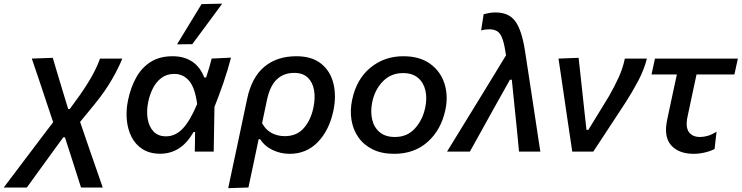

<svg xmlns="http://www.w3.org/2000/svg" viewBox="-96 -810 3963 1026"><path d="M-76 192Q-43 148 6 83.5Q55 19 112.5 -57.5L188 -157L154.5 -257.5Q135 -316.5 114.5 -377.5Q94 -438.5 74 -497L186 -501Q195 -470 207.2 -429.5Q219.5 -389 231 -350.5Q242.5 -312 250.5 -286L268.5 -227H276.5L329.5 -300Q374 -363.5 399.8 -411.5Q425.5 -459.5 438.5 -497H557.5Q538 -447.5 502.2 -385.5Q466.5 -323.5 412 -256L332 -158.5L380 -18.5Q405 53.5 421.2 100.2Q437.5 147 453 192H337Q323.5 150 310.2 108.2Q297 66.5 283 23L251 -76H242L192 -7.5Q143.5 59 108.5 107.5Q73.5 156 47.5 192Z M760 11.5Q704.5 11.5 666.2 -12.8Q628 -37 607 -78.2Q586 -119.5 581.5 -170.8Q577 -222 588.5 -276Q603 -345 632.8 -397.5Q662.5 -450 710.2 -479.8Q758 -509.5 826.5 -509.5Q887.5 -509.5 930.5 -481.2Q973.5 -453 995.5 -396H1005.5Q1015.5 -425.5 1022.5 -450.2Q1029.5 -475 1035 -497L1138.5 -502Q1121.5 -436.5 1097.8 -367.5Q1074 -298.5 1050 -238.5Q1048 -118.5 1046 0H945Q945.5 -26.5 945.8 -53Q946 -79.5 946.5 -104.5H938.5Q902.5 -43 858.2 -15.8Q814 11.5 760 11.5ZM791.5 -81.5Q841 -81.5 880.2 -122.5Q919.5 -163.5 957.5 -254Q946 -341.5 914.5 -378.2Q883 -415 835.5 -415Q795.5 -415 767.5 -394.2Q739.5 -373.5 722 -339.8Q704.5 -306 696.5 -267.5Q686 -219.5 692.8 -177Q699.5 -134.5 723.8 -108Q748 -81.5 791.5 -81.5ZM850 -573Q883 -627.5 915.8 -681Q948.5 -734.5 981 -788L1091.5 -790.5Q1051 -735 1011 -681.2Q971 -627.5 931.5 -574Z M1123.5 195.5Q1135 141 1146.2 88.2Q1157.5 35.5 1170.5 -25.5L1224.5 -281Q1249 -397 1316.5 -453.2Q1384 -509.5 1487.5 -509.5Q1570.5 -509.5 1620 -469.8Q1669.5 -430 1685.8 -363.8Q1702 -297.5 1685.5 -218Q1663.5 -114.5 1602.8 -51.2Q1542 12 1452 12Q1403.5 12 1360.5 -8.5Q1317.5 -29 1294 -66H1286L1276.5 -20.5Q1264.5 37 1253.8 87.2Q1243 137.5 1231.5 192ZM1426 -82.5Q1490.5 -82.5 1528 -126Q1565.5 -169.5 1579 -236Q1589.5 -286 1582.2 -328Q1575 -370 1548.8 -395.2Q1522.5 -420.5 1476 -420.5Q1420 -420.5 1383.2 -385.8Q1346.5 -351 1330.5 -275.5L1304.5 -152Q1323.5 -116.5 1355 -99.5Q1386.5 -82.5 1426 -82.5Z M2011 12Q1943 12 1895 -12Q1847 -36 1818.8 -76.8Q1790.5 -117.5 1782.2 -169Q1774 -220.5 1785.5 -275.5Q1808.5 -386.5 1883 -448Q1957.5 -509.5 2059 -509.5Q2147 -509.5 2202.8 -469Q2258.5 -428.5 2279.2 -363Q2300 -297.5 2284 -223Q2261.5 -116.5 2189.8 -52.2Q2118 12 2011 12ZM2014.5 -78Q2080 -78 2121.2 -123.5Q2162.5 -169 2176 -234Q2187 -284.5 2177.2 -326.8Q2167.5 -369 2137.5 -394.2Q2107.5 -419.5 2058 -419.5Q1993 -419.5 1950 -375.2Q1907 -331 1893 -264Q1883 -214.5 1892.5 -172.2Q1902 -130 1932.5 -104Q1963 -78 2014.5 -78Z M2293 0Q2334.5 -67.5 2379 -140.2Q2423.5 -213 2465.5 -281Q2499.5 -336.5 2536.5 -397Q2573.5 -457.5 2608 -514.5Q2600.5 -568 2590.5 -598.2Q2580.5 -628.5 2563.8 -641Q2547 -653.5 2518 -653.5Q2512 -653.5 2499.5 -652.2Q2487 -651 2475 -647.5L2488.5 -734Q2503.5 -738 2518.8 -740.8Q2534 -743.5 2552 -743.5Q2623.5 -743.5 2658 -695.8Q2692.5 -648 2709.5 -538L2749 -279.5Q2759 -214.5 2766 -167.5Q2773 -120.5 2779 -81Q2785 -41.5 2791.5 0H2677.5Q2672 -58 2666.2 -117.5Q2660.5 -177 2654.5 -232L2639 -384H2629L2544 -232.5Q2511 -172.5 2478.5 -114.2Q2446 -56 2415 0Z M2962 0Q2955 -46 2947.8 -94.8Q2940.5 -143.5 2934 -188L2921 -276.5Q2913 -331.5 2904.8 -387Q2896.5 -442.5 2888.5 -497L2996 -501Q3003 -436.5 3011.8 -356Q3020.5 -275.5 3028.5 -201.5L3038 -116H3048L3158.5 -296.5Q3189.5 -351 3211 -398.5Q3232.5 -446 3243 -497H3361Q3345.5 -436.5 3314.5 -378Q3283.5 -319.5 3247.5 -263.5Q3204 -197 3160.5 -130.8Q3117 -64.5 3074.5 0Z M3611.5 12Q3531 12 3490.5 -33.5Q3450 -79 3469 -169Q3482.5 -233 3495 -291.5Q3507.5 -350 3521 -412H3385.5L3404 -497H3847L3828.5 -412H3626Q3614 -356 3602.2 -300.5Q3590.5 -245 3578.5 -189Q3566 -132 3584.8 -105Q3603.5 -78 3645 -78Q3665 -78 3687 -84.5Q3709 -91 3733 -106.5L3722.5 -14Q3703 -3 3671.8 4.5Q3640.5 12 3611.5 12Z"/></svg>

Font: Commissioner Medium
Style: Italic
Weight: 500
Italic angle: -12°
Designer: Kostas Bartsokas
Foundry: Kostas Bartsokas
Version: Version 1.000; ttfautohint (v1.8.3)